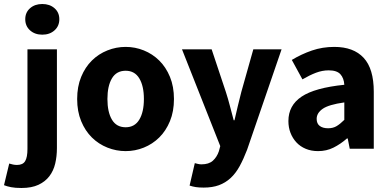

<svg xmlns="http://www.w3.org/2000/svg" viewBox="-71 -742 1944 958"><path d="M36 196Q5 196 -15.5 192Q-36 188 -51 182L-25 74Q-15 77 -6 79Q3 81 14 81Q43 81 54.5 62Q66 43 66 1V-496H213V-3Q213 38 204.5 74Q196 110 175.5 137Q155 164 121 180Q87 196 36 196ZM140 -569Q103 -569 79 -590.5Q55 -612 55 -646Q55 -680 79 -701Q103 -722 140 -722Q177 -722 201 -701Q225 -680 225 -646Q225 -612 201 -590.5Q177 -569 140 -569Z M556 12Q509 12 465 -5.5Q421 -23 387.5 -56Q354 -89 334 -137.5Q314 -186 314 -248Q314 -310 334 -358.5Q354 -407 387.5 -440Q421 -473 465 -490.5Q509 -508 556 -508Q603 -508 646.5 -490.5Q690 -473 723.5 -440Q757 -407 777 -358.5Q797 -310 797 -248Q797 -186 777 -137.5Q757 -89 723.5 -56Q690 -23 646.5 -5.5Q603 12 556 12ZM556 -107Q601 -107 624 -145Q647 -183 647 -248Q647 -313 624 -351Q601 -389 556 -389Q510 -389 487.5 -351Q465 -313 465 -248Q465 -183 487.5 -145Q510 -107 556 -107Z M945 194Q922 194 906 191.5Q890 189 875 184L901 72Q908 74 917 76Q926 78 934 78Q971 78 991 60Q1011 42 1021 13L1028 -13L837 -496H985L1056 -283Q1067 -249 1076 -214Q1085 -179 1095 -142H1099Q1107 -177 1115.5 -212.5Q1124 -248 1133 -283L1193 -496H1334L1162 5Q1144 52 1124.5 87.5Q1105 123 1079.5 146.5Q1054 170 1021.5 182Q989 194 945 194Z M1516 12Q1482 12 1454.5 0.5Q1427 -11 1408 -31.5Q1389 -52 1378.5 -79Q1368 -106 1368 -138Q1368 -216 1434 -260Q1500 -304 1647 -319Q1645 -352 1627.5 -371.5Q1610 -391 1569 -391Q1537 -391 1505.5 -379Q1474 -367 1438 -346L1385 -443Q1433 -472 1485.5 -490Q1538 -508 1597 -508Q1693 -508 1743.5 -453.5Q1794 -399 1794 -284V0H1674L1664 -51H1660Q1628 -23 1593 -5.5Q1558 12 1516 12ZM1566 -102Q1591 -102 1609 -113Q1627 -124 1647 -144V-231Q1569 -220 1539 -199Q1509 -178 1509 -149Q1509 -125 1524.5 -113.5Q1540 -102 1566 -102Z"/></svg>

Font: hySource Sans Pro
Style: Bold
Weight: 700
Designer: Paul D. Hunt
Foundry: Adobe Systems Incorporated
Version: Version 2.021;PS 2.000;hotconv 1.0.86;makeotf.lib2.5.63406